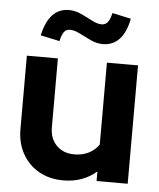

<svg xmlns="http://www.w3.org/2000/svg" viewBox="-53 -786 699 842"><g transform="rotate(5 296.5 -365.0)"><path d="M256.4 10Q195.9 10 149.4 -16.3Q102.8 -42.6 76.6 -89.7Q50.3 -136.8 50.3 -197.6V-521H186.9V-217.6Q186.9 -167.8 216.7 -137.9Q246.5 -107.9 295.5 -107.9Q330.4 -107.9 357.7 -121.6Q385 -135.3 402.7 -160.2V-521H539.7V0H402.7V-42.3Q343 10 256.4 10ZM187.3 -597.1 103.1 -615Q129.4 -736.5 217.2 -736.5Q244.9 -736.5 271.5 -724Q298 -711.6 321.7 -699.1Q345.5 -686.5 364.3 -686.5Q381.3 -686.5 391.1 -698.4Q400.9 -710.3 407.9 -739.9L490.4 -722Q478.2 -660.6 449.6 -630.6Q420.9 -600.6 377 -600.6Q350.3 -600.6 323.4 -613.1Q296.5 -625.7 272.6 -638.1Q248.8 -650.6 229.2 -650.6Q212.6 -650.6 203 -638.3Q193.3 -626 187.3 -597.1Z"/></g></svg>

Font: Red Hat Display VF
Style: Regular
Weight: 300
Designer: Pentagram, MCKL
Foundry: Pentagram, MCKL
Version: Version 1.023